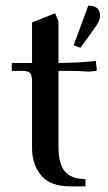

<svg xmlns="http://www.w3.org/2000/svg" viewBox="-20 -663 383 683"><path d="M22 -411V-439H94V-583L176 -616L188 -588V-439Q251 -439 321 -446L324 -418V-411L296 -408Q266 -411 219 -411H188V-141Q188 -80 211 -53Q234 -26 284 -26V0H231Q158 0 126 -39.5Q94 -79 94 -136V-371Q94 -396 87 -403.5Q80 -411 55 -411ZM242 -502 294 -643Q336 -643 336 -607Q336 -589 316 -562L266 -493Z"/></svg>

Font: Dihjauti
Style: Bold
Weight: 700
Designer: T. Christopher White
Version: Version 3.0.0